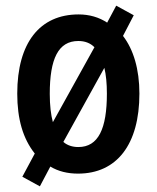

<svg xmlns="http://www.w3.org/2000/svg" viewBox="-20 -604 554 679"><path d="M473 -273C473 -359 452 -429 415 -477L453 -550L391 -584L359 -524C330 -543 296 -553 258 -553C121 -553 41 -453 41 -273C41 -183 61 -114 103 -61L59 21L121 55L158 -15C186 2 219 10 256 10C393 10 473 -93 473 -273ZM156 -272C156 -396 186 -459 257 -459C280 -459 299 -452 314 -437L167 -172C160 -198 156 -231 156 -272ZM358 -273C358 -149 328 -84 257 -84C236 -84 218 -90 204 -102L349 -364C355 -340 358 -309 358 -273Z"/></svg>

Font: Noto Sans Thai Cond SemBd
Style: Regular
Weight: 600
Width: 3
Designer: Monotype Design Team
Foundry: Monotype Imaging Inc.
Version: Version 2.002